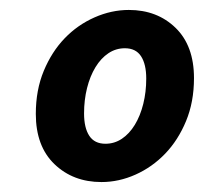

<svg xmlns="http://www.w3.org/2000/svg" viewBox="-20 -733 410 386"><path d="M184 -367Q127 -367 89.5 -403Q52 -439 52 -504Q52 -552 68 -590.5Q84 -629 110 -656Q136 -683 170 -698Q204 -713 239 -713Q296 -713 333 -677Q370 -641 370 -576Q370 -528 354 -489.5Q338 -451 312 -424Q286 -397 252.5 -382Q219 -367 184 -367ZM192 -444Q210 -444 225 -454Q240 -464 251 -482Q262 -500 268 -524Q274 -548 274 -575Q274 -604 263.5 -620Q253 -636 231 -636Q213 -636 198 -626Q183 -616 172 -598Q161 -580 155 -556Q149 -532 149 -505Q149 -476 159.5 -460Q170 -444 192 -444Z"/></svg>

Font: TypoPRO Source Sans Pro
Style: Bold Italic
Weight: 700
Italic angle: -11°
Designer: Paul D. Hunt
Foundry: Adobe Systems Incorporated
Version: Version 1.075;PS 2.000;hotconv 1.0.86;makeotf.lib2.5.63406